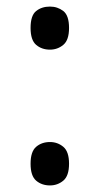

<svg xmlns="http://www.w3.org/2000/svg" viewBox="-20 -557 302 584"><path d="M132 -406Q107 -406 90 -420.5Q73 -435 73 -472Q73 -510 90 -523.5Q107 -537 132 -537Q155 -537 172.5 -523.5Q190 -510 190 -472Q190 -435 172.5 -420.5Q155 -406 132 -406ZM132 7Q107 7 90 -7.5Q73 -22 73 -59Q73 -96 90 -110.5Q107 -125 132 -125Q155 -125 172.5 -110.5Q190 -96 190 -59Q190 -22 172.5 -7.5Q155 7 132 7Z"/></svg>

Font: Noto Serif Tamil SemiCondensed
Style: Regular
Weight: 400
Width: 4
Designer: Indian Type Foundry, Tom Grace, and the Monotype Design Team
Foundry: Monotype Imaging Inc.
Version: Version 2.004